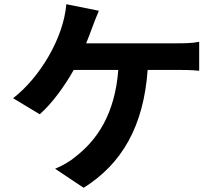

<svg xmlns="http://www.w3.org/2000/svg" viewBox="-20 -834 1040 909"><path d="M819 -629H388C399 -656 408 -681 416 -702C424 -723 437 -758 448 -783L294 -814C281 -654 168 -466 42 -369L168 -293C227 -344 289 -431 329 -503H540C524 -294 440 -171 336 -91C313 -71 277 -50 241 -35L376 55C557 -58 660 -236 679 -503H819C842 -503 886 -503 923 -499V-636C890 -629 846 -629 819 -629Z"/></svg>

Font: Spoqa Han Sans Neo Bold
Style: Bold
Weight: 700
Designer: [Spoqa Han Sans Neo] Dong-huui Kim  Younghwa Kang  Yujin Lee  [Noto Sans] Ryoko NISHIZUKA  (kana & ideographs); Paul D. 
Foundry: Spoqa (http://www.spoqa-han-sans.com)
Version: Version 1.100;hotconv 1.0.109;makeotfexe 2.5.65596